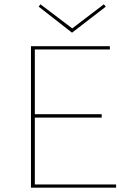

<svg xmlns="http://www.w3.org/2000/svg" viewBox="-20 -873 619 893"><path d="M520 -15V0H124V-658H491V-643H142V-342H453V-326H142V-15ZM472 -842 315 -721 160 -842 168 -853 316 -741 463 -853Z"/></svg>

Font: Ysabeau Thin
Style: Regular
Weight: 200
Designer: Christian Thalmann (Catharsis Fonts)
Version: Version 0.003